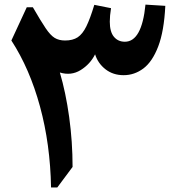

<svg xmlns="http://www.w3.org/2000/svg" viewBox="-20 -821 793 841"><path d="M617.2 -800.8 704.1 -795.4Q698.7 -684.6 673.1 -617.7Q647.5 -550.8 608.2 -521.2Q568.8 -491.7 521.5 -491.7Q475.6 -491.7 442.4 -517.3Q409.2 -543 396.5 -583Q375 -540 333.5 -514.2Q292 -488.3 242.2 -503.4Q268.1 -416 283 -308.3Q297.9 -200.7 297.9 -89.8L231 0H203.6Q200.2 -189 155.3 -354.2Q110.4 -519.5 29.8 -643.6L97.2 -789.1H124Q158.7 -729 179.7 -697.8Q200.7 -666.5 219.5 -655Q238.3 -643.6 265.1 -643.6Q298.8 -643.6 320.3 -657.7Q341.8 -671.9 358.4 -705.8Q375 -739.7 393.1 -799.8L466.3 -785.2Q460.9 -751.5 460.9 -726.1Q460.9 -681.6 479 -659.9Q497.1 -638.2 526.9 -638.2Q601.1 -638.2 617.2 -800.8Z"/></svg>

Font: Pinar-DS3-FD Bold
Style: Regular
Weight: 700
Designer: Amin Abedi
Version: Version 3.000